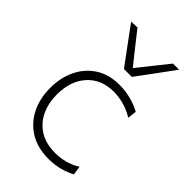

<svg xmlns="http://www.w3.org/2000/svg" viewBox="-231 -863 962 962"><g transform="rotate(45 250.0 -381.5)"><path d="M303.5 9.5Q225 9.5 170.2 -24.8Q115.5 -59 87 -117.2Q58.5 -175.5 58.5 -248Q58.5 -321 86.5 -379.2Q114.5 -437.5 167.2 -471.2Q220 -505 294.5 -505Q337.5 -505 377.8 -494Q418 -483 446.5 -466.5L441 -419.5Q399.5 -443.5 363.5 -452Q327.5 -460.5 298 -460.5Q210.5 -460.5 158 -403Q105.5 -345.5 105.5 -248.5Q105.5 -188.5 128 -140.2Q150.5 -92 195.2 -63.5Q240 -35 308 -35Q342.5 -35 376.8 -44.2Q411 -53.5 442 -73L449 -26Q425.5 -12.5 388 -1.5Q350.5 9.5 303.5 9.5ZM253 -576.5Q217.5 -624.5 181.8 -673Q146 -721.5 110.5 -770L154 -771.5Q186 -730.5 217.5 -690.8Q249 -651 281 -611Q313 -651 344.2 -690.2Q375.5 -729.5 407.5 -769.5H451Q416 -721.5 380.2 -673Q344.5 -624.5 309 -576.5Z"/></g></svg>

Font: Commissioner ExtraLight
Style: Regular
Weight: 200
Designer: Kostas Bartsokas
Foundry: Kostas Bartsokas
Version: Version 1.000; ttfautohint (v1.8.3)